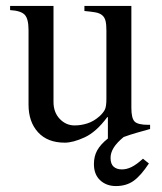

<svg xmlns="http://www.w3.org/2000/svg" viewBox="-20 -470 545 646"><path d="M343 -76H341Q304 -26 265 -8Q226 10 198 10Q140 10 108 -25Q76 -60 76 -118V-369Q76 -407 63 -420.5Q50 -434 14 -436V-450H160V-127Q160 -92 181 -70Q202 -48 231 -48Q253 -48 274.5 -55Q296 -62 315 -79Q327 -90 332.5 -100.5Q338 -111 338 -137V-368Q338 -388 335 -400Q332 -412 323.5 -419Q315 -426 300.5 -428.5Q286 -431 264 -433V-450H422V-107Q422 -72 433 -61Q444 -50 479 -50H485V-36Q460 -29 439 -23Q418 -17 396 -9Q373 10 362.5 27Q352 44 352 61Q352 82 362.5 91Q373 100 390 100Q406 100 422.5 92Q439 84 461 64L481 80Q454 121 429.5 138.5Q405 156 370 156Q338 156 317 136.5Q296 117 296 82Q296 56 307 36Q318 16 343 -4Z"/></svg>

Font: STIXGeneralUnicodeRegular
Style: Regular
Weight: 400
Designer: MicroPress Inc., with final additions and corrections provided by Coen Hoffman, Elsevier (retired)
Version: Version 1.1.0